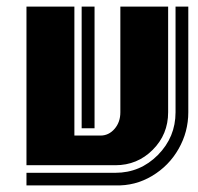

<svg xmlns="http://www.w3.org/2000/svg" viewBox="-20 -500 600 581"><path d="M549.8 -160.2Q549.8 -101.1 520.5 -49.6Q491.2 2 439.9 32.5Q388.7 63 329.1 61H60.1V22.9H329.1Q404.3 22.9 457.8 -31Q511.2 -85 511.2 -160.2V-480H549.8ZM488.8 -160.2Q488.8 -93.3 442.1 -46.6Q395.5 0 329.1 0H60.1V-480H205.1V-89.8H284.2Q309.1 -89.8 326.7 -110.1Q344.2 -130.4 344.2 -160.2V-480H488.8ZM266.1 -111.8H227.1V-480H266.1Z"/></svg>

Font: Laconic
Style: Shadow
Weight: 900
Width: 6
Designer: Robby Woodard
Version: Version 1.000